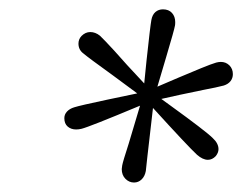

<svg xmlns="http://www.w3.org/2000/svg" viewBox="-20 -821 511 405"><path d="M140.6 -547.9Q129.9 -547.9 122.8 -554Q115.7 -560.1 115.7 -571.8Q115.7 -579.6 121.3 -585.7Q127 -591.8 136.7 -594.7Q148.9 -598.6 206.5 -610.8L269.5 -624L217.3 -662.6Q166.5 -699.2 156.2 -708Q145.5 -715.8 145.5 -729Q145.5 -738.3 151.9 -745.1Q160.2 -753.4 170.4 -753.4Q181.2 -753.4 190.9 -745.6Q199.2 -737.8 221.2 -713.9Q243.7 -688 284.2 -645L289.1 -693.4Q296.9 -766.1 299.3 -778.8Q301.3 -790 307.9 -795.7Q314.5 -801.3 323.7 -801.3Q335.9 -801.3 342.8 -793.7Q349.6 -786.1 349.6 -774.4Q349.6 -769.5 349.1 -767.1Q347.7 -758.3 330.1 -699.2L312 -638.2Q334.5 -647.9 356.4 -657.2Q382.8 -668.5 404.3 -677.2Q425.8 -686 436 -689Q441.4 -690.4 445.8 -690.4Q456.5 -690.4 463.9 -683.1Q471.2 -675.8 471.2 -664.6Q471.2 -656.2 466.3 -649.9Q461.4 -643.6 452.1 -640.6Q437.5 -636.7 408.7 -631.3Q351.6 -619.6 320.3 -612.3L343.8 -595.2Q375.5 -572.3 398.2 -554.9Q420.9 -537.6 428.7 -529.8Q440.9 -518.6 440.9 -506.3Q440.9 -499 435.1 -491.7Q427.7 -483.9 418.5 -483.9Q407.7 -483.9 395.5 -494.6Q376.5 -512.2 302.7 -593.3Q298.3 -557.6 291 -491.7L287.6 -460.4Q285.6 -449.2 278.8 -442.6Q272 -436 262.7 -436Q252.4 -436 244.6 -443.8Q236.8 -451.7 236.8 -464.4L237.8 -472.2Q239.3 -480.5 251.5 -518.1L275.4 -598.1Q168 -553.2 151.9 -549.3Q146 -547.9 140.6 -547.9Z"/></svg>

Font: Reddit Sans Chocolate Light
Style: Italic
Weight: 300
Italic angle: -11.25°
Designer: Stephen Hutchings
Version: Version 1.013